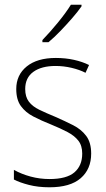

<svg xmlns="http://www.w3.org/2000/svg" viewBox="-20 -785 449 815"><path d="M367 -133Q367 -67 322.5 -28.5Q278 10 190 10Q142 10 103 0Q64 -10 39 -23V-64Q71 -46 110 -35.5Q149 -25 190 -25Q263 -25 296 -53.5Q329 -82 329 -133Q329 -167 312.5 -188Q296 -209 266.5 -224.5Q237 -240 198 -256Q155 -273 121.5 -290.5Q88 -308 68.5 -335Q49 -362 49 -407Q49 -467 93.5 -503Q138 -539 217 -539Q258 -539 294 -531Q330 -523 358 -509L343 -476Q318 -489 284 -497Q250 -505 216 -505Q156 -505 121.5 -480Q87 -455 87 -407Q87 -374 102.5 -353.5Q118 -333 147 -319Q176 -305 215 -289Q256 -271 290.5 -253.5Q325 -236 346 -208Q367 -180 367 -133ZM326 -758Q310 -735 286 -707.5Q262 -680 236 -653Q210 -626 186 -606H160V-615Q192 -648 226 -689.5Q260 -731 281 -765H326Z"/></svg>

Font: Noto Sans Armenian SemiCondensed ExtraLight
Style: Regular
Weight: 200
Width: 4
Designer: Monotype Design Team
Foundry: Monotype Imaging Inc.
Version: Version 2.008; ttfautohint (v1.8.4.7-5d5b)